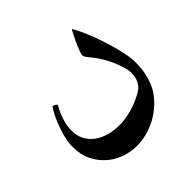

<svg xmlns="http://www.w3.org/2000/svg" viewBox="-160 -565 936 936"><g transform="rotate(-45 307.5 -97.0)"><path d="M560.5 -80.6Q560.5 -36.1 554.4 -7.3Q548.3 21.5 540 43.9Q528.3 76.2 503.2 107.4Q478 138.7 443.6 162.8Q409.2 187 366.5 201.9Q323.7 216.8 276.4 216.8Q233.9 216.8 193.4 202.1Q152.8 187.5 121.6 159.4Q90.3 131.3 71 91.6Q51.8 51.8 51.8 0Q51.8 -36.1 62.3 -73.7Q72.8 -111.3 85.7 -142.1Q98.6 -172.9 110.1 -192.1Q121.6 -211.4 123.5 -211.4Q125.5 -211.4 129.2 -210.2Q132.8 -209 136.2 -207Q139.6 -205.1 142.3 -202.4Q145 -199.7 145 -197.3Q145 -195.8 138.7 -184.6Q132.3 -173.3 124.5 -155Q116.7 -136.7 110.4 -112.3Q104 -87.9 104 -60.1Q104 -25.4 118.4 1.7Q132.8 28.8 157.7 47.4Q182.6 65.9 216.1 75.4Q249.5 85 288.1 85Q318.8 85 350.1 78.4Q381.3 71.8 408.2 61.3Q435.1 50.8 455.1 39.6Q475.1 28.3 483.9 18.6Q496.1 5.9 502.9 -12.2Q509.8 -30.3 509.8 -55.7Q509.8 -73.7 502.4 -98.1Q495.1 -122.6 484.4 -147Q473.6 -171.4 461.2 -192.6Q448.7 -213.9 439 -227.1Q424.3 -246.6 412.6 -260.5Q400.9 -274.4 400.9 -283.7Q400.9 -293.5 408.7 -313.7Q416.5 -334 426.5 -355.2Q436.5 -376.5 445.1 -392.8Q453.6 -409.2 455.6 -411.1Q467.3 -391.6 479.7 -365Q492.2 -338.4 503.9 -307.4Q515.6 -276.4 525.9 -243.9Q536.1 -211.4 543.9 -181.2Q551.8 -150.9 556.2 -124.8Q560.5 -98.6 560.5 -80.6Z"/></g></svg>

Font: Accordance
Style: Bold-Italic
Weight: 700
Italic angle: -11°
Version: Version 1.2 (build January 31, 2020) Miklal Software Solutio